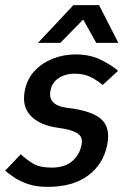

<svg xmlns="http://www.w3.org/2000/svg" viewBox="-29 -720 490 748"><path d="M-9 -55 52 -119Q72 -100 98.5 -83.5Q125 -67 172 -67Q222 -67 251 -91Q280 -115 288 -153Q296 -184 274 -199.5Q252 -215 198 -222Q125 -232 90 -269.5Q55 -307 68 -369Q77 -413 106 -444Q135 -475 177 -491.5Q219 -508 266 -508Q322 -508 365 -486.5Q408 -465 431 -444L371 -389Q354 -404 327 -418.5Q300 -433 260 -433Q226 -433 200 -416Q174 -399 168 -369Q155 -310 232 -300Q328 -289 365.5 -255.5Q403 -222 388 -153Q373 -80 314 -36Q255 8 156 8Q112 8 80 -3Q48 -14 26 -29Q4 -44 -9 -55ZM119 -553 257 -700H357L432 -553H346L295 -644L206 -553Z"/></svg>

Font: Epunda Sans Medium
Style: Italic
Weight: 500
Italic angle: -12.0243°
Designer: Simon Atzbach
Foundry: typofactur
Version: Version 2.204; ttfautohint (v1.8.4.7-5d5b)